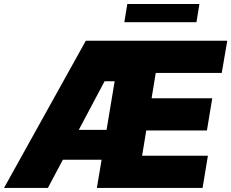

<svg xmlns="http://www.w3.org/2000/svg" viewBox="-54 -929 1144 949"><path d="M-34.2 0 370.1 -727.5H1069.3L1042 -568.4H715.8L695.3 -443.4H995.1L968.8 -284.2H668.9L648.4 -159.2H973.6L947.3 0H424.8L448.2 -139.6H256.8L182.6 0ZM462.9 -527.3 335.4 -287.1H472.7L512.7 -527.3ZM931.6 -909.2 917 -819.3H560.5L575.2 -909.2Z"/></svg>

Font: Inter Tight Black
Style: Italic
Weight: 900
Italic angle: -9.39999°
Designer: Rasmus Andersson
Foundry: rsms
Version: Version 3.004; ttfautohint (v1.8.4.7-5d5b)